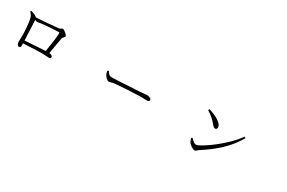

<svg xmlns="http://www.w3.org/2000/svg" viewBox="113 -1776 4274 2862"><g transform="rotate(30 2250.0 -345.0)"><path d="M275.4 -51.8Q260.7 -51.8 248 -70.3Q235.4 -89.8 235.4 -118.2Q235.4 -126 236.3 -158.2Q238.3 -214.8 238.3 -240.2Q237.3 -299.8 229.5 -381.8Q221.7 -469.7 210.9 -510.7Q199.2 -555.7 158.2 -592.8L171.9 -609.4Q210 -598.6 227.5 -590.8Q255.9 -578.1 277.3 -558.6Q342.8 -561.5 487.3 -573.2Q617.2 -584 653.3 -588.9Q672.9 -590.8 690.4 -604.5Q702.1 -613.3 710 -613.3Q728.5 -613.3 765.1 -583Q801.8 -552.7 801.8 -535.2Q801.8 -523.4 785.2 -507.8Q768.6 -492.2 765.6 -479.5Q760.7 -457 743.2 -356.4Q725.6 -249 715.8 -198.2Q742.2 -196.3 758.8 -186.5Q775.4 -176.8 775.4 -163.1Q775.4 -134.8 747.1 -134.8Q738.3 -134.8 708 -136.7Q655.3 -140.6 628.9 -140.6Q538.1 -140.6 303.7 -127Q304.7 -114.3 304.7 -87.9Q304.7 -51.8 275.4 -51.8ZM302.7 -175.8Q332 -177.7 401.4 -182.6Q588.9 -195.3 654.3 -198.2Q695.3 -444.3 695.3 -529.3Q695.3 -540 683.6 -540Q640.6 -540 540 -533.2Q451.2 -526.4 403.3 -521.5Q386.7 -519.5 358.4 -513.7Q335 -508.8 326.2 -508.8Q312.5 -508.8 287.1 -521.5Q287.1 -519.5 287.1 -515.6Q298.8 -281.2 302.7 -175.8Z M1694.3 -271.5Q1674.8 -271.5 1645.5 -299.8Q1618.2 -326.2 1607.4 -352.5Q1600.6 -371.1 1598.6 -407.2L1618.2 -413.1Q1620.1 -410.2 1623 -405.3Q1641.6 -376 1653.3 -366.2Q1670.9 -349.6 1696.3 -349.6Q1759.8 -349.6 2077.1 -369.1Q2157.2 -373 2169.9 -374Q2202.1 -376 2242.2 -380.9Q2275.4 -384.8 2288.1 -384.8Q2318.4 -384.8 2342.8 -373Q2369.1 -360.4 2369.1 -341.8Q2369.1 -313.5 2326.2 -313.5Q2311.5 -313.5 2280.3 -314.5Q2232.4 -315.4 2198.2 -315.4Q2149.4 -315.4 1998 -306.6Q1841.8 -297.9 1789.1 -292Q1758.8 -289.1 1728.5 -278.3Q1707 -271.5 1694.3 -271.5Z M3317.4 -23.4Q3291 -23.4 3252 -49.8Q3217.8 -74.2 3201.2 -98.6Q3185.5 -126 3180.7 -162.1L3196.3 -171.9Q3253.9 -108.4 3288.1 -108.4Q3326.2 -108.4 3438.5 -183.6Q3553.7 -259.8 3666 -361.3Q3794.9 -477.5 3859.4 -575.2L3881.8 -560.5Q3798.8 -413.1 3662.1 -283.2Q3542 -169.9 3369.1 -59.6Q3361.3 -54.7 3349.6 -43Q3331.1 -23.4 3317.4 -23.4ZM3415 -458Q3395.5 -458 3361.3 -499Q3325.2 -543 3291 -573.2Q3253.9 -605.5 3191.4 -646.5L3203.1 -667Q3299.8 -639.6 3368.2 -596.7Q3449.2 -545.9 3449.2 -494.1Q3449.2 -477.5 3439.9 -467.8Q3430.7 -458 3415 -458Z"/></g></svg>

Font: Bpmf Zihi Box R
Style: R
Weight: 400
Foundry: But Ko
Version: Version 1.320